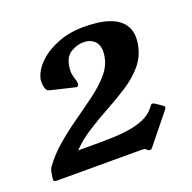

<svg xmlns="http://www.w3.org/2000/svg" viewBox="-109 -575 682 681"><g transform="rotate(-20 232.0 -234.5)"><path d="M442 -122Q448 -118 449 -114.5Q450 -111 444 -104L357 4Q352 11 345 11Q343 11 341 10Q339 9 334 4Q331 1 327.5 0.5Q324 0 319 0H-2Q-16 0 -13 -13L-9 -38Q-7 -46 -3 -52Q23 -89 60 -120.5Q97 -152 137.5 -180.5Q178 -209 214.5 -236Q251 -263 276 -291.5Q301 -320 307 -352Q315 -390 299.5 -409.5Q284 -429 254 -429Q231 -429 208 -416Q185 -403 179 -370Q175 -350 177.5 -336.5Q180 -323 183.5 -314Q187 -305 186 -296Q184 -286 176 -288L88 -309Q78 -311 74.5 -315Q71 -319 69 -326Q65 -342 67 -357Q74 -389 102.5 -417Q131 -445 175.5 -462.5Q220 -480 274 -480Q334 -480 372 -466Q410 -452 426 -423.5Q442 -395 433 -351Q425 -311 399 -280.5Q373 -250 335.5 -225.5Q298 -201 256.5 -178.5Q215 -156 175.5 -131Q136 -106 106 -75H188Q210 -75 239 -76Q268 -77 298 -81.5Q328 -86 354 -97Q380 -108 396 -128L404 -138Q409 -144 418 -138Z"/></g></svg>

Font: Young Serif Light
Style: Italic
Weight: 300
Italic angle: -10.979°
Designer: Bastien Sozeau
Foundry: NBR — Bastien Sozeau
Version: Version 5.001